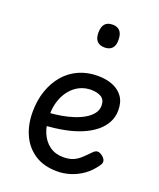

<svg xmlns="http://www.w3.org/2000/svg" viewBox="-149 -886 824 996"><g transform="rotate(20 263.0 -388.0)"><path d="M288 19Q213 19 163 -14Q113 -47 88 -102.5Q63 -158 63 -227Q63 -292 81.5 -345.5Q100 -399 133.5 -438Q167 -477 214 -498Q261 -519 318 -519Q365 -519 401 -504.5Q437 -490 457.5 -461Q478 -432 478 -387Q478 -349 461 -318Q444 -287 413.5 -263Q383 -239 341.5 -222Q300 -205 249.5 -195.5Q199 -186 143 -182L142 -252Q175 -254 210 -260Q245 -266 277 -276.5Q309 -287 334 -302Q359 -317 373.5 -336.5Q388 -356 388 -380Q388 -412 366.5 -425.5Q345 -439 310 -439Q277 -439 248.5 -425.5Q220 -412 198 -386Q176 -360 163.5 -324Q151 -288 151 -243Q151 -187 168 -146.5Q185 -106 216.5 -83.5Q248 -61 292 -61Q323 -61 345 -70Q367 -79 385.5 -96Q404 -113 425 -135Q439 -150 451.5 -149.5Q464 -149 478 -138Q492 -127 495 -115Q498 -103 489 -90Q463 -51 429 -27Q395 -3 359 8Q323 19 288 19ZM299 -669Q271 -669 257 -684.5Q243 -700 243 -731Q243 -763 257 -779Q271 -795 299 -795Q326 -795 340 -779Q354 -763 354 -731Q355 -700 340.5 -684.5Q326 -669 299 -669Z"/></g></svg>

Font: Playwrite IT Trad
Style: Regular
Weight: 400
Designer: Veronika Burian, José Scaglione
Foundry: TypeTogether
Version: Version 1.002